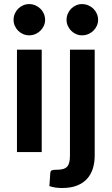

<svg xmlns="http://www.w3.org/2000/svg" viewBox="-20 -762 560 962"><path d="M48 0ZM189 -513V0H65V-513ZM206 -662.5Q206 -646.5 199.5 -632.5Q193 -618.5 182.2 -608Q171.5 -597.5 157 -591.2Q142.5 -585 126 -585Q110 -585 95.8 -591.2Q81.5 -597.5 71 -608Q60.5 -618.5 54.2 -632.5Q48 -646.5 48 -662.5Q48 -679 54.2 -693.5Q60.5 -708 71 -718.5Q81.5 -729 95.8 -735.2Q110 -741.5 126 -741.5Q142.5 -741.5 157 -735.2Q171.5 -729 182.2 -718.5Q193 -708 199.5 -693.5Q206 -679 206 -662.5ZM454.5 -513V17.5Q454.5 51 445.8 80.5Q437 110 417.8 132.2Q398.5 154.5 367.2 167.2Q336 180 291 180Q273.5 180 258.5 177.8Q243.5 175.5 227.5 170.5L232 104Q233.5 94 240 91.2Q246.5 88.5 265 88.5Q283.5 88.5 296.2 84.8Q309 81 316.5 72.8Q324 64.5 327.2 51Q330.5 37.5 330.5 17.5V-513ZM471.5 -662.5Q471.5 -646.5 465 -632.5Q458.5 -618.5 447.8 -608Q437 -597.5 422.2 -591.2Q407.5 -585 391 -585Q375 -585 361 -591.2Q347 -597.5 336.5 -608Q326 -618.5 319.8 -632.5Q313.5 -646.5 313.5 -662.5Q313.5 -679 319.8 -693.5Q326 -708 336.5 -718.5Q347 -729 361 -735.2Q375 -741.5 391 -741.5Q407.5 -741.5 422.2 -735.2Q437 -729 447.8 -718.5Q458.5 -708 465 -693.5Q471.5 -679 471.5 -662.5Z"/></svg>

Font: Lato
Style: Bold
Weight: 700
Designer: Lukasz Dziedzic
Foundry: tyPoland Lukasz Dziedzic
Version: Version 2.007; 2014-02-27